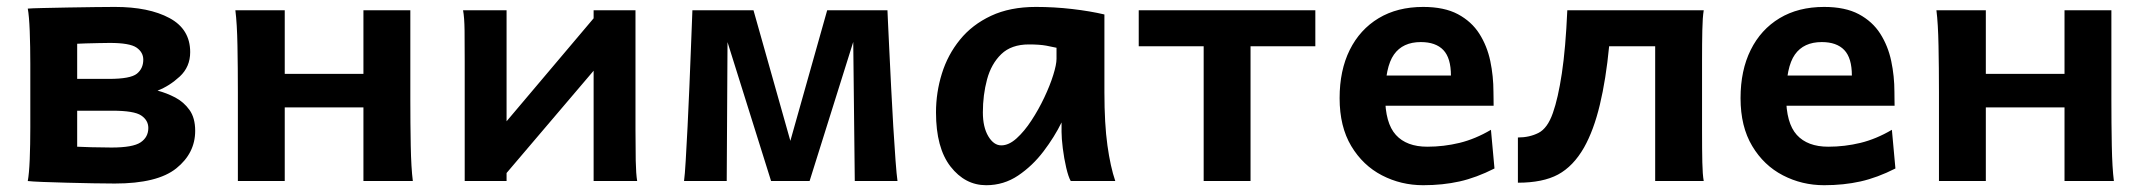

<svg xmlns="http://www.w3.org/2000/svg" viewBox="-20 -528 6259 560"><path d="M205.1 -400.4V-297.9H297.9Q360.4 -297.9 379.2 -313Q397.9 -328.1 397.9 -354Q397.9 -375.5 378.2 -389.2Q358.4 -402.8 300.3 -402.8Q287.1 -402.8 267.3 -402.3Q247.6 -401.9 230 -401.4Q212.4 -400.9 205.1 -400.4ZM68.4 -156.2V-341.8Q68.4 -392.1 66.7 -437.3Q64.9 -482.4 61 -502.9Q72.3 -503.9 104.5 -504.6Q136.7 -505.4 177.5 -506.1Q218.3 -506.8 255.9 -507.3Q293.5 -507.8 314.9 -507.8Q414.1 -507.8 474.4 -475.3Q534.7 -442.9 534.7 -376Q534.7 -333 504.4 -304.9Q474.1 -276.9 439.5 -263.7Q465.8 -256.8 491 -243.7Q516.1 -230.5 532.7 -207.3Q549.3 -184.1 549.3 -146.5Q549.3 -81.1 494.1 -36.9Q439 7.3 314.9 7.3Q289.1 7.3 251.5 6.6Q213.9 5.9 174.8 4.9Q135.7 3.9 104.7 2.7Q73.7 1.5 61 0Q64.9 -20.5 66.7 -63.2Q68.4 -106 68.4 -156.2ZM205.1 -205.1V-100.1Q214.8 -99.6 245.8 -98.6Q276.9 -97.7 305.2 -97.7Q367.7 -97.7 390.1 -112.8Q412.6 -127.9 412.6 -154.8Q412.6 -177.2 391.8 -191.2Q371.1 -205.1 307.6 -205.1Z M673.8 0V-258.8Q673.8 -330.1 672.6 -394.8Q671.4 -459.5 666.5 -498H810.5V-312.5H1040V-498H1176.8V-239.3Q1176.8 -168 1178 -103.3Q1179.2 -38.6 1184.1 0H1040V-214.8H810.5V0Z M1711.4 -474.6 1789.6 -413.6 1457.5 -23.4 1380.4 -83ZM1330.6 -498H1457.5V0H1335.4V-349.1Q1335.4 -399.9 1335 -438.7Q1334.5 -477.5 1330.6 -498ZM1838.4 0H1711.4V-498H1833.5V-148.9Q1833.5 -98.6 1834.2 -59.6Q1835 -20.5 1838.4 0Z M2341.3 0H2229L2072.8 -498H2177.7L2285.2 -117.2L2392.6 -498H2497.6ZM2597.7 0H2473.1L2468.3 -434.6L2456.1 -498H2568.4Q2568.4 -498 2569.8 -466.6Q2571.3 -435.1 2573.7 -384.3Q2576.2 -333.5 2579.1 -274.4Q2582 -215.3 2585.4 -158.7Q2588.9 -102.1 2592 -59.6Q2595.2 -17.1 2597.7 0ZM2099.6 0H1975.1Q1977.5 -17.1 1980 -59.6Q1982.4 -102.1 1985.4 -158.7Q1988.3 -215.3 1990.7 -274.4Q1993.2 -333.5 1995.1 -384.3Q1997.1 -435.1 1998.3 -466.6Q1999.5 -498 1999.5 -498H2111.8L2102.1 -434.6Z M3232.9 0H3103Q3096.2 -11.7 3089.8 -38.8Q3083.5 -65.9 3079.8 -95.5Q3076.2 -125 3076.2 -143.1V-170.9Q3055.7 -128.9 3023.7 -86.7Q2991.7 -44.4 2949.7 -16.1Q2907.7 12.2 2856.4 12.2Q2794.9 12.2 2752.4 -42.2Q2710 -96.7 2710 -200.2Q2710 -258.3 2727.1 -313.2Q2744.1 -368.2 2779.8 -412.1Q2815.4 -456.1 2870.6 -481.9Q2925.8 -507.8 3001.5 -507.8Q3054.7 -507.8 3107.2 -501.7Q3159.7 -495.6 3201.2 -485.8V-258.8Q3201.2 -166.5 3210 -103.8Q3218.8 -41 3232.9 0ZM3061.5 -356.4V-388.7Q3051.3 -391.1 3031.7 -394.8Q3012.2 -398.4 2981 -398.4Q2929.7 -398.4 2900.4 -370.1Q2871.1 -341.8 2858.9 -296.4Q2846.7 -251 2846.7 -200.2Q2846.7 -157.2 2862.5 -130.6Q2878.4 -104 2900.4 -104Q2922.4 -104 2945.1 -124.5Q2967.8 -145 2988.5 -176.8Q3009.3 -208.5 3025.9 -243.7Q3042.5 -278.8 3052 -309.3Q3061.5 -339.8 3061.5 -356.4Z M3816.4 -498V-393.1H3627.4V0H3490.7V-393.1H3301.3V-498Z M4336.4 -219.7H3961.4V-307.6H4211.9Q4211.9 -358.9 4189.7 -382.1Q4167.5 -405.3 4124 -405.3Q4071.3 -405.3 4045.7 -368.9Q4020 -332.5 4020 -246.6Q4020 -168.9 4051.3 -134.5Q4082.5 -100.1 4143.1 -100.1Q4190.9 -100.1 4237.1 -111.3Q4283.2 -122.6 4328.6 -149.4L4338.9 -36.6Q4286.1 -9.8 4237.1 1.2Q4188 12.2 4130.9 12.2Q4066.4 12.2 4010.7 -16.6Q3955.1 -45.4 3921.1 -102.1Q3887.2 -158.7 3887.2 -241.7Q3887.2 -322.8 3916.7 -382.3Q3946.3 -441.9 4001 -474.9Q4055.7 -507.8 4130.9 -507.8Q4192.4 -507.8 4232.2 -486.6Q4272 -465.3 4294.7 -429.7Q4317.4 -394 4326.7 -349.9Q4335.9 -305.7 4335.9 -259.8Q4335.9 -252.9 4336.2 -239.7Q4336.4 -226.6 4336.4 -219.7Z M4807.6 -393.1H4673.3Q4664.1 -296.9 4646.2 -222.4Q4628.4 -147.9 4600.1 -97.7Q4568.8 -43 4524.4 -19Q4480 4.9 4407.2 4.9V-127Q4440.9 -127 4467.3 -140.4Q4493.7 -153.8 4509.3 -198.7Q4524.4 -241.2 4535.4 -314Q4546.4 -386.7 4551.3 -498H4949.2Q4945.8 -477.5 4945.1 -439.7Q4944.3 -401.9 4944.3 -351.6V-146.5Q4944.3 -90.3 4945.1 -54.7Q4945.8 -19 4949.2 0H4807.6Z M5505.9 -219.7H5130.9V-307.6H5381.3Q5381.3 -358.9 5359.1 -382.1Q5336.9 -405.3 5293.5 -405.3Q5240.7 -405.3 5215.1 -368.9Q5189.5 -332.5 5189.5 -246.6Q5189.5 -168.9 5220.7 -134.5Q5252 -100.1 5312.5 -100.1Q5360.4 -100.1 5406.5 -111.3Q5452.6 -122.6 5498 -149.4L5508.3 -36.6Q5455.6 -9.8 5406.5 1.2Q5357.4 12.2 5300.3 12.2Q5235.8 12.2 5180.2 -16.6Q5124.5 -45.4 5090.6 -102.1Q5056.6 -158.7 5056.6 -241.7Q5056.6 -322.8 5086.2 -382.3Q5115.7 -441.9 5170.4 -474.9Q5225.1 -507.8 5300.3 -507.8Q5361.8 -507.8 5401.6 -486.6Q5441.4 -465.3 5464.1 -429.7Q5486.8 -394 5496.1 -349.9Q5505.4 -305.7 5505.4 -259.8Q5505.4 -252.9 5505.6 -239.7Q5505.9 -226.6 5505.9 -219.7Z M5635.3 0V-258.8Q5635.3 -330.1 5634 -394.8Q5632.8 -459.5 5627.9 -498H5772V-312.5H6001.5V-498H6138.2V-239.3Q6138.2 -168 6139.4 -103.3Q6140.6 -38.6 6145.5 0H6001.5V-214.8H5772V0Z"/></svg>

Font: Andika
Style: Bold
Weight: 700
Designer: Victor Gaultney, Annie Olsen, Julie Remington, Don Collingsworth, Eric Hays, Becca Hirsbrunner
Foundry: SIL International
Version: Version 6.101